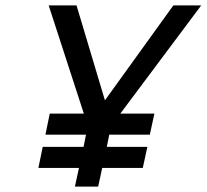

<svg xmlns="http://www.w3.org/2000/svg" viewBox="-20 -690 764 710"><path d="M160 -670 290 -270H164L148 -192H298L289 -147H138L122 -69H272L257 0H343L358 -69H508L525 -147H375L384 -192H534L551 -270H425L724 -670H621L368 -319L263 -670Z"/></svg>

Font: LT Wave Mono
Style: Italic
Weight: 400
Designer: Daniel Lyons
Version: Version 2.5 (Glyphs App)